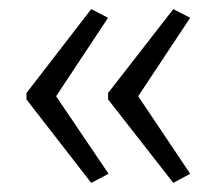

<svg xmlns="http://www.w3.org/2000/svg" viewBox="-20 -482 474 421"><path d="M38 -278V-264L180 -81L218 -101L103 -271L217 -443L180 -462ZM217 -278V-264L360 -81L397 -101L283 -271L397 -443L360 -462Z"/></svg>

Font: Noto Sans Gujarati UI ExtraCondensed Light
Style: Regular
Weight: 300
Width: 2
Designer: Jelle Bosma - Monotype Design Team, Universal Thirst
Foundry: Monotype Imaging Inc.
Version: Version 2.106